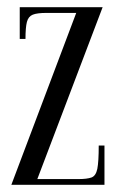

<svg xmlns="http://www.w3.org/2000/svg" viewBox="-20 -515 349 535"><path d="M271.1 0H11.6L192.4 -479H35V-495H266L84 -16H271.1ZM109.2 -495V-479Q83.6 -479 71.3 -474.1Q59 -469.2 55 -453.9Q51 -438.5 51 -406.6H35V-495ZM197.8 0V-16Q222.4 -16 234.8 -20.4Q247.2 -24.9 251.2 -44.6Q255.1 -64.4 255.1 -109.4H271.1V0Z"/></svg>

Font: Emberly Black
Style: Regular
Weight: 900
Designer: Rajesh Rajput
Foundry: Rajesh Rajput
Version: Version 1.000